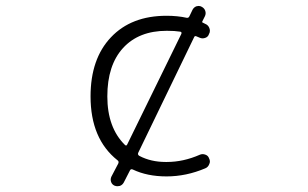

<svg xmlns="http://www.w3.org/2000/svg" viewBox="-20 -609 1040 649"><path d="M402.3 -119.1Q407.2 -114.3 410.2 -121.1L592.8 -494.1Q595.7 -501 588.9 -502Q571.3 -504.9 543.9 -504.9Q449.2 -504.9 396 -446.8Q342.8 -388.7 342.8 -283.2Q342.8 -177.7 402.3 -119.1ZM611.3 -548.8Q617.2 -547.9 620.1 -553.7L630.9 -576.2Q635.7 -585 644.5 -587.9Q648.4 -588.9 651.4 -588.9Q657.2 -588.9 662.1 -585.9Q670.9 -581.1 673.8 -572.3Q676.8 -563.5 672.9 -554.7L664.1 -537.1Q662.1 -533.2 666 -532.2Q668.9 -530.3 673.8 -528.3Q683.6 -524.4 687.5 -514.6Q689.5 -509.8 689.5 -504.9Q689.5 -499 686.5 -494.1Q683.6 -484.4 673.8 -481Q664.1 -477.5 655.3 -481.4Q648.4 -484.4 643.6 -486.3Q638.7 -488.3 636.7 -484.4L447.3 -92.8Q444.3 -85.9 451.2 -82Q490.2 -61.5 540 -61.5Q542 -61.5 543.9 -61.5Q599.6 -61.5 655.3 -85.9Q664.1 -89.8 673.8 -86.4Q683.6 -83 686.5 -74.2Q689.5 -68.4 689.5 -63.5Q689.5 -58.6 687.5 -54.7Q683.6 -43.9 673.8 -40Q609.4 -12.7 543 -12.7Q477.5 -12.7 428.7 -36.1Q421.9 -39.1 418.9 -32.2L398.4 7.8Q393.6 16.6 384.8 19.5Q380.9 20.5 377 20.5Q372.1 20.5 367.2 18.6Q358.4 14.6 355.5 5.9Q352.5 -2.9 356.4 -11.7L379.9 -56.6Q382.8 -63.5 377 -67.4Q286.1 -139.6 286.1 -283.2Q286.1 -410.2 355 -482.9Q423.8 -555.7 543 -555.7Q580.1 -555.7 611.3 -548.8Z"/></svg>

Font: Rounded-X Mgen+ 1mn light
Style: Regular
Weight: 200
Designer: [Source Han Sans]
Ryoko NISHIZUKA  (kana & ideographs); Paul D. Hunt (Latin, Greek & Cyrillic); Wenlong ZHANG  (bopomofo
Version: Version 1.059.20150602